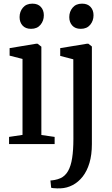

<svg xmlns="http://www.w3.org/2000/svg" viewBox="-20 -787 614 1049"><path d="M29.5 0V-39L103 -50V-465L32.5 -483V-524L177 -548H185.5L206 -532V-49.5L278.5 -39V0ZM149 -629.5Q119.5 -629.5 103.2 -647.5Q87 -665.5 87 -693.5Q87 -723.5 105.2 -745.2Q123.5 -767 156.5 -767H157.5Q187 -767 203.2 -749.2Q219.5 -731.5 219.5 -703.5Q219.5 -673.5 201.2 -651.5Q183 -629.5 150 -629.5ZM311 242Q303.5 242.5 292.5 242.2Q281.5 242 272 241Q262.5 240 259.5 238.5L255.5 199Q263 199 278.8 196.2Q294.5 193.5 310.5 186.5Q336 175 351.8 147.5Q367.5 120 374.2 76.2Q381 32.5 381 -28L380.5 -463L309 -481.5V-524L454.5 -548H463L482 -533V0Q482 58.5 468.8 103Q455.5 147.5 431.8 177.8Q408 208 377 224.2Q346 240.5 311 242ZM420.5 -629.5Q391 -629.5 374.8 -647.5Q358.5 -665.5 358.5 -693.5Q358.5 -723.5 376.8 -745.2Q395 -767 428 -767H429Q458.5 -767 474.8 -749.2Q491 -731.5 491 -703.5Q491 -673.5 472.8 -651.5Q454.5 -629.5 421.5 -629.5Z"/></svg>

Font: Merriweather 60pt
Style: Regular
Weight: 400
Version: Version 2.100